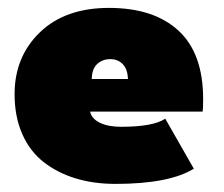

<svg xmlns="http://www.w3.org/2000/svg" viewBox="-20 -442 554 474"><path d="M202.5 -166.5Q206 -149 226.5 -139Q247 -129 278.5 -129Q358.5 -129 388 -149L458.5 -25.5Q397.5 12 265 12Q211.5 12 167 -1.5Q122.5 -15 88.2 -41.5Q54 -68 35 -111Q16 -154 16 -209.5Q16 -302 78.5 -362.2Q141 -422.5 249 -422.5Q359.5 -422.5 420.5 -366.5Q481.5 -310.5 481.5 -197.5Q481.5 -171 480 -166.5ZM296 -247Q295 -271 283.2 -283.5Q271.5 -296 252 -296Q233 -296 220 -284Q207 -272 206.5 -247Z"/></svg>

Font: League Spartan Black
Style: Regular
Weight: 900
Foundry: The League of Moveable Type
Version: Version 2.002